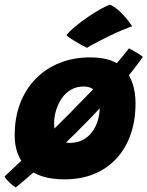

<svg xmlns="http://www.w3.org/2000/svg" viewBox="-43 -784 652 850"><path d="M589.5 -532Q543 -466.5 483.5 -398Q424 -329.5 359.2 -262.8Q294.5 -196 231.8 -136.2Q169 -76.5 115.8 -29.8Q62.5 17 26.5 46Q15.5 39.5 0.5 25.5Q-14.5 11.5 -23 -2.5Q11 -34.5 56.8 -77.8Q102.5 -121 154.5 -171.8Q206.5 -222.5 260.5 -277Q314.5 -331.5 365 -384.2Q415.5 -437 457.5 -484.8Q499.5 -532.5 528 -570Q545 -561 562.8 -550.5Q580.5 -540 589.5 -532ZM242.5 10Q131.5 10 76.8 -41.5Q22 -93 22 -185.5Q22 -262.5 46 -325.8Q70 -389 114.5 -434.8Q159 -480.5 220.5 -505.2Q282 -530 356.5 -530Q463 -530 510 -475Q557 -420 557 -326.5Q557 -251 535.5 -189.2Q514 -127.5 473 -82.8Q432 -38 374 -14Q316 10 242.5 10ZM266.5 -151.5Q299 -151.5 323.5 -164.5Q348 -177.5 364.8 -199.8Q381.5 -222 390 -250.8Q398.5 -279.5 398.5 -311.5Q398.5 -348.5 382 -374.8Q365.5 -401 327 -401Q296.5 -401 272.2 -387.2Q248 -373.5 231.2 -349.8Q214.5 -326 205.5 -296.5Q196.5 -267 196.5 -236Q196.5 -199.5 213.8 -175.5Q231 -151.5 266.5 -151.5ZM444 -763.5Q471 -750 491.2 -729.8Q511.5 -709.5 524.8 -692Q538 -674.5 542 -668Q521.5 -660.5 497.5 -650.5Q473.5 -640.5 449.5 -628.8Q425.5 -617 404 -606.2Q382.5 -595.5 366.2 -586.5Q350 -577.5 342.5 -572.5Q338 -574.5 325.2 -581Q312.5 -587.5 297.5 -596.2Q282.5 -605 269.2 -613.8Q256 -622.5 251 -628.5Q265 -646 291 -667.5Q317 -689 346.8 -709.2Q376.5 -729.5 403 -744.2Q429.5 -759 444 -763.5Z"/></svg>

Font: Grandstander Thin ExtraBold
Style: Italic
Weight: 800
Italic angle: -15°
Version: Version 1.200